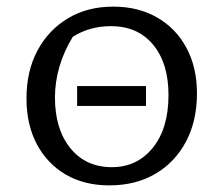

<svg xmlns="http://www.w3.org/2000/svg" viewBox="-20 -552 676 580"><path d="M310 8Q235 8 179 -24.5Q123 -57 91.5 -116Q60 -175 60 -255Q60 -337 93 -399Q126 -461 185 -496.5Q244 -532 322 -532Q398 -532 455 -499Q512 -466 543.5 -407Q575 -348 575 -270Q575 -187 542 -124.5Q509 -62 449.5 -27Q390 8 310 8ZM318 -47Q394 -47 441.5 -105.5Q489 -164 489 -265Q489 -361 442.5 -417Q396 -473 315 -473Q251 -473 200 -441Q173 -397 159.5 -350.5Q146 -304 146 -257Q146 -162 192.5 -104.5Q239 -47 318 -47ZM213 -232V-292H421V-232Z"/></svg>

Font: Piazzolla SC
Style: Regular
Weight: 400
Designer: Juan Pablo del Peral
Foundry: Huerta Tipografica
Version: Version 1.330